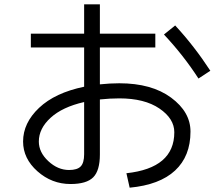

<svg xmlns="http://www.w3.org/2000/svg" viewBox="-20 -823 1040 890"><path d="M123 -667H370V-803H443V-667H700V-603H443V-432Q490 -437 533 -437Q683 -437 773 -370.5Q863 -304 863 -213Q863 -99 791.5 -32.5Q720 34 581 47L566 -20Q788 -44 788 -210Q788 -273 719 -320Q650 -367 533 -367Q490 -367 443 -362V-107Q443 -32 412 -1Q381 30 307 30Q220 30 153.5 -29Q87 -88 87 -167Q87 -253 161 -323Q235 -393 370 -421V-603H123ZM740 -663 792 -705Q880 -610 955 -495L900 -459Q831 -566 740 -663ZM370 -350Q269 -327 214.5 -277Q160 -227 160 -167Q160 -117 204 -76Q248 -35 300 -35Q338 -35 354 -51.5Q370 -68 370 -108Z"/></svg>

Font: Mplus 1p
Style: Regular
Weight: 400
Version: Version 1.061